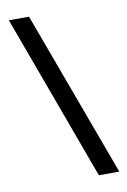

<svg xmlns="http://www.w3.org/2000/svg" viewBox="-83 -769 547 824"><g transform="rotate(-10 190.5 -357.0)"><path d="M103 -718 369 4H280L15 -718Z"/></g></svg>

Font: Noto Sans Georgian ExtraCondensed Medium
Style: Regular
Weight: 500
Width: 2
Designer: Monotype Design Team, Akaki Razmadze
Foundry: Google LLC
Version: Version 2.005; ttfautohint (v1.8.4.7-5d5b)